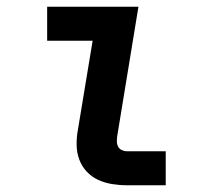

<svg xmlns="http://www.w3.org/2000/svg" viewBox="-20 -550 640 570"><path d="M357 0Q335 0 313 -3.5Q291 -7 271.5 -16Q252 -25 237.5 -40.5Q223 -56 215.5 -76Q208 -96 207.5 -118.5Q207 -141 211 -163L255 -429H120V-530H391L328 -146Q327 -138 327 -130Q327 -122 330.5 -115Q334 -108 341.5 -104.5Q349 -101 357 -101H472V0Z"/></svg>

Font: Iosevka Curly Slab Extended
Style: Bold Italic
Weight: 700
Width: 7
Italic angle: -9°
Monospace: yes
Designer: Belleve Invis
Foundry: Belleve Invis
Version: Version 11.0.0; ttfautohint (v1.8.3)